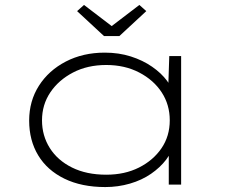

<svg xmlns="http://www.w3.org/2000/svg" viewBox="-20 -747 928 777"><path d="M406 10Q310 10 240.5 -24Q171 -58 134.5 -118.5Q98 -179 98 -259Q98 -338 137.5 -400Q177 -462 246.5 -498Q316 -534 404 -534Q461 -534 509.5 -518.5Q558 -503 595.5 -477Q633 -451 656 -420Q679 -389 685 -359L660 -367L665 -520H713V0H663V-146L682 -169Q677 -133 652.5 -101Q628 -69 591 -43.5Q554 -18 506 -4Q458 10 406 10ZM410 -40Q485 -40 542.5 -69Q600 -98 633.5 -147Q667 -196 667 -260Q667 -323 634.5 -373Q602 -423 543.5 -453.5Q485 -484 410 -484Q334 -484 275.5 -453.5Q217 -423 183.5 -373Q150 -323 150 -260Q150 -198 181.5 -148Q213 -98 271.5 -69Q330 -40 410 -40ZM401 -601 292 -702 320 -727 447 -630H417L544 -727L572 -702L463 -601Z"/></svg>

Font: Lexend Tera ExtraLight
Style: Regular
Weight: 250
Designer: Bonnie Shaver-Troup, Thomas Jockin
Foundry: Lexend
Version: Version 1.007